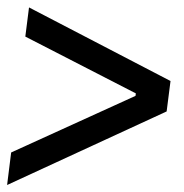

<svg xmlns="http://www.w3.org/2000/svg" viewBox="-22 -561 508 530"><path d="M-2.4 -50.3 438 -253.4 448.7 -337.4 58.1 -540.5 47.9 -460 353 -303.2 352.1 -296.4 8.8 -140.1Z"/></svg>

Font: Guggenheim Sans Display
Style: Italic
Weight: 400
Italic angle: -7°
Designer: Modified by Tom Baber under direction of Pentagram Design 2023
Foundry: rsms
Version: Version 1.001;Glyphs 3.1.2 (3151)